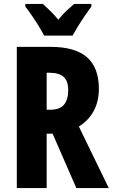

<svg xmlns="http://www.w3.org/2000/svg" viewBox="-20 -951 570 971"><path d="M236 -714Q360 -714 420 -661.5Q480 -609 480 -502Q480 -438 454 -390Q428 -342 379 -311L530 0H366L246 -275H216V0H65V-714ZM231 -583H216V-396H233Q283 -396 304 -422Q325 -448 325 -495Q325 -542 301.5 -562.5Q278 -583 231 -583ZM203 -771Q194 -789 177 -817Q160 -845 141 -872.5Q122 -900 108 -918V-931H197Q212 -917 233.5 -896.5Q255 -876 275 -851Q296 -878 316.5 -897Q337 -916 355 -931H442V-918Q428 -899 409.5 -872Q391 -845 374.5 -818Q358 -791 347 -771Z"/></svg>

Font: Noto Sans Gurmukhi ExtraCondensed ExtraBold
Style: Regular
Weight: 800
Width: 2
Designer: Jelle Bosma - Monotype Design Team
Foundry: Monotype Imaging Inc.
Version: Version 2.004; ttfautohint (v1.8.4.7-5d5b)